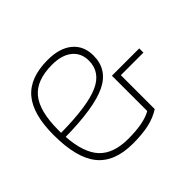

<svg xmlns="http://www.w3.org/2000/svg" viewBox="-148 -832 1034 1034"><g transform="rotate(-45 369.5 -315.0)"><path d="M329 -29Q389 -29 433.5 -37.5Q478 -46 507 -63V-332H715V-300H543V-42Q503 -16 452 -4.5Q401 7 329 7Q189 7 124 -73.5Q59 -154 59 -328Q59 -487 123 -562Q187 -637 322 -637Q413 -637 463.5 -595Q514 -553 514 -479Q514 -373 416.5 -325.5Q319 -278 98 -275Q107 -146 162 -87.5Q217 -29 329 -29ZM321 -602Q202 -602 149 -537.5Q96 -473 96 -330Q96 -325 96 -319.5Q96 -314 96 -308Q299 -310 388 -349.5Q477 -389 477 -477Q477 -535 436 -568.5Q395 -602 321 -602Z"/></g></svg>

Font: Blinker ExtraLight
Style: Regular
Weight: 200
Designer: Juergen Huber
Foundry: supertype
Version: Version 1.017;hotconv 1.0.117;makeotfexe 2.5.65602